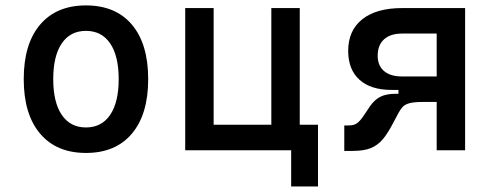

<svg xmlns="http://www.w3.org/2000/svg" viewBox="-20 -547 1798 699"><path d="M293 9.8Q185.5 9.8 126 -60.5Q66.4 -130.9 66.4 -258.8Q66.4 -387.2 126 -457.3Q185.5 -527.3 293 -527.3Q400.9 -527.3 460.2 -457.3Q519.5 -387.2 519.5 -258.8Q519.5 -130.9 460.2 -60.5Q400.9 9.8 293 9.8ZM293 -83Q350.1 -83 381.1 -128.9Q412.1 -174.8 412.1 -258.8Q412.1 -343.3 381.1 -388.9Q350.1 -434.6 293 -434.6Q235.8 -434.6 204.8 -388.9Q173.8 -343.3 173.8 -258.8Q173.8 -174.8 204.8 -128.9Q235.8 -83 293 -83Z M654.3 0V-517.6H757.8V-92.8H967.8V-517.6H1071.3V-92.8H1137.7V131.8H1040V0Z M1404.8 -219.7Q1329.6 -219.7 1288.6 -256.8Q1247.6 -293.9 1247.6 -361.8Q1247.6 -436 1298.8 -476.8Q1350.1 -517.6 1443.8 -517.6H1673.3V0H1569.8V-175.8H1519.5Q1487.8 -175.8 1471.2 -171.4Q1454.6 -167 1446.3 -158.2Q1438 -149.4 1430.7 -135.7L1409.7 -96.2Q1392.1 -62.5 1374.3 -40.8Q1356.4 -19 1331.1 -8.3Q1305.7 2.4 1264.2 2.4H1233.4V-90.3H1249.5Q1269.5 -90.3 1280.5 -98.9Q1291.5 -107.4 1302.7 -124L1327.1 -160.2Q1342.8 -183.1 1364 -194.3Q1385.3 -205.6 1420.9 -205.6H1430.7V-219.7ZM1569.8 -268.6V-424.8H1443.8Q1401.4 -424.8 1378.2 -403.8Q1355 -382.8 1355 -344.2Q1355 -308.1 1378.2 -288.3Q1401.4 -268.6 1443.8 -268.6Z"/></svg>

Font: CaskaydiaMono NF
Style: Regular
Weight: 400
Designer: Aaron Bell
Foundry: Saja Typeworks
Version: Version 2111.001; ttfautohint (v1.8.4);Nerd Fonts 3.1.1